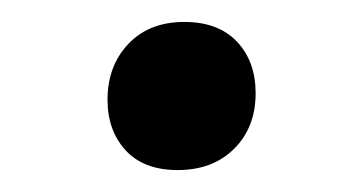

<svg xmlns="http://www.w3.org/2000/svg" viewBox="-20 -144 331 175"><path d="M78 -53Q78 -84 97 -104Q116 -124 148 -124Q179 -124 196 -106Q213 -88 213 -59Q213 -28 193.5 -8.5Q174 11 142 11Q111 11 94.5 -7Q78 -25 78 -53Z"/></svg>

Font: Alegreya SC Medium
Style: Regular
Weight: 500
Designer: Juan Pablo del Peral
Foundry: Huerta Tipografica
Version: Version 2.007; ttfautohint (v1.6)